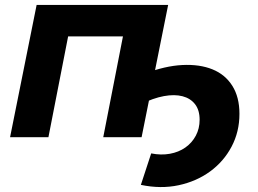

<svg xmlns="http://www.w3.org/2000/svg" viewBox="-20 -558 1049 781"><path d="M553 194 595 66Q635 74 671 67.5Q707 61 734 42Q761 23 776.5 -6Q792 -35 792 -71Q792 -110 773.5 -134Q755 -158 722.5 -166.5Q690 -175 646.5 -167Q603 -159 553 -134L568 -258Q651 -290 721.5 -293.5Q792 -297 844 -276Q896 -255 925 -209Q954 -163 954 -95Q954 -22 922 38.5Q890 99 834.5 139.5Q779 180 706.5 195.5Q634 211 553 194ZM21 0 129 -538H664L556 0H400L487 -445L515 -410H221L264 -445L177 0Z"/></svg>

Font: MOST Montserrat
Style: Bold Italic
Weight: 700
Italic angle: -11.3°
Designer: Julieta Ulanovsky
Foundry: Julieta Ulanovsky
Version: Version 8.000;March 11, 2024;FontCreator 15.0.0.2926 64-bit